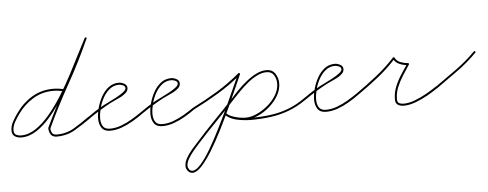

<svg xmlns="http://www.w3.org/2000/svg" viewBox="-53 -690 2870 1130"><g transform="rotate(-5 1381.5 -125.5)"><path d="M335 -249Q333 -244 327 -245Q297 -253 267 -253Q201 -253 147.5 -220.5Q94 -188 57 -136Q43 -117 28.5 -91.5Q14 -66 14 -41Q14 -22 27 -15Q40 -8 57 -8Q101 -8 144 -37Q187 -66 227 -114Q267 -162 304 -221Q341 -280 373 -341Q405 -402 432 -456Q459 -510 479 -547Q482 -552 487 -549Q492 -546 489 -541Q469 -503 441.5 -448Q414 -393 381.5 -331.5Q349 -270 311.5 -210.5Q274 -151 233 -102.5Q192 -54 147.5 -25Q103 4 57 4Q35 4 18.5 -6.5Q2 -17 2 -41Q2 -68 17 -95Q32 -122 47 -142Q86 -198 142 -231.5Q198 -265 267 -265Q298 -265 331 -257Q336 -255 335 -249ZM486 -549Q492 -547 489 -542Q431 -412 361 -287.5Q291 -163 231 -34Q230 -34 231 -36Q231 -37 231 -37Q231 -20 238 -7.5Q245 5 265 5Q323 5 369 -22.5Q415 -50 459 -82Q459 -82 459 -82Q459 -82 459 -82Q464 -85 468 -81Q471 -76 467 -72Q420 -39 372.5 -11Q325 17 265 17Q240 17 229.5 1Q219 -15 219 -37Q219 -37 219 -38Q220 -39 220 -40Q280 -168 350 -292.5Q420 -417 479 -546Q481 -552 486 -549Z M458 -74Q455 -78 460 -82Q482 -98 505.5 -113Q529 -128 554 -142Q563 -147 585 -157.5Q607 -168 631.5 -181Q656 -194 674 -207.5Q692 -221 692 -232Q692 -244 678.5 -249.5Q665 -255 656 -255Q624 -255 600 -235.5Q576 -216 560 -186.5Q544 -157 536 -124.5Q528 -92 528 -66Q528 -39 539.5 -20.5Q551 -2 581 -2Q614 -2 647.5 -14.5Q681 -27 712 -45.5Q743 -64 769 -82Q769 -82 769 -82Q769 -82 769 -82Q773 -85 777 -80Q780 -76 775 -72Q749 -53 716.5 -34Q684 -15 649.5 -2.5Q615 10 581 10Q546 10 531 -12Q516 -34 516 -66Q516 -95 525 -129.5Q534 -164 551.5 -195.5Q569 -227 595 -247Q621 -267 656 -267Q671 -267 687.5 -258Q704 -249 704 -232Q704 -215 690 -203Q672 -187 647 -176Q622 -165 600 -154Q566 -136 532.5 -115.5Q499 -95 466 -72Q462 -69 458 -74Z M767 -74Q764 -78 769 -82Q791 -98 814.5 -113Q838 -128 863 -142Q872 -147 894 -157.5Q916 -168 940.5 -181Q965 -194 983 -207.5Q1001 -221 1001 -232Q1001 -244 987.5 -249.5Q974 -255 965 -255Q933 -255 909 -235.5Q885 -216 869 -186.5Q853 -157 845 -124.5Q837 -92 837 -66Q837 -39 848.5 -20.5Q860 -2 890 -2Q923 -2 956.5 -14.5Q990 -27 1021 -45.5Q1052 -64 1078 -82Q1078 -82 1078 -82Q1078 -82 1078 -82Q1082 -85 1086 -80Q1089 -76 1084 -72Q1058 -53 1025.5 -34Q993 -15 958.5 -2.5Q924 10 890 10Q855 10 840 -12Q825 -34 825 -66Q825 -95 834 -129.5Q843 -164 860.5 -195.5Q878 -227 904 -247Q930 -267 965 -267Q980 -267 996.5 -258Q1013 -249 1013 -232Q1013 -215 999 -203Q981 -187 956 -176Q931 -165 909 -154Q875 -136 841.5 -115.5Q808 -95 775 -72Q771 -69 767 -74Z M1084 -72Q1078 -69 1076 -74Q1073 -80 1078 -82Q1154 -120 1225 -163Q1296 -206 1361 -261Q1366 -264 1370 -260Q1373 -255 1369 -251Q1303 -196 1231.5 -153Q1160 -110 1084 -72Q1084 -72 1084 -72Q1084 -72 1084 -72ZM1360 -259Q1362 -264 1368 -261Q1373 -259 1370 -253Q1358 -226 1335.5 -175Q1313 -124 1284.5 -61.5Q1256 1 1224 64.5Q1192 128 1159.5 181Q1127 234 1097 266.5Q1067 299 1043 299Q1026 299 1015 285.5Q1004 272 1004 256Q1004 233 1018 208.5Q1032 184 1051 162Q1070 140 1085 124Q1141 61 1200.5 0Q1260 -61 1318 -124Q1335 -144 1359 -168Q1383 -192 1411 -214Q1439 -236 1468.5 -250.5Q1498 -265 1527 -265Q1562 -265 1579 -239Q1596 -213 1596 -182Q1596 -145 1576 -110Q1556 -75 1523.5 -46.5Q1491 -18 1453.5 -1.5Q1416 15 1382 15Q1363 15 1339 10.5Q1315 6 1293.5 -3Q1272 -12 1259 -27Q1259 -27 1259 -27Q1259 -27 1259 -27Q1255 -31 1259 -35Q1263 -39 1267 -35Q1279 -22 1299.5 -13.5Q1320 -5 1342.5 -1Q1365 3 1382 3Q1414 3 1449 -13Q1484 -29 1515 -55.5Q1546 -82 1565 -114.5Q1584 -147 1584 -182Q1584 -208 1570.5 -230.5Q1557 -253 1527 -253Q1500 -253 1471.5 -239Q1443 -225 1416 -203Q1389 -181 1366 -157.5Q1343 -134 1326 -116Q1269 -53 1209.5 8Q1150 69 1093 132Q1080 146 1062 167.5Q1044 189 1030 212Q1016 235 1016 256Q1016 267 1023.5 277Q1031 287 1043 287Q1064 287 1092.5 255Q1121 223 1152 170Q1183 117 1214.5 54Q1246 -9 1274.5 -70.5Q1303 -132 1325 -182Q1347 -232 1360 -259Q1360 -259 1360 -259Q1360 -259 1360 -259ZM1259 -35Q1263 -39 1267 -35Q1293 -9 1333.5 -1Q1374 7 1409 7Q1472 7 1526.5 0Q1581 -7 1632.5 -26Q1684 -45 1736 -82Q1740 -85 1744 -80Q1747 -76 1742 -72Q1689 -35 1637 -15.5Q1585 4 1529 11.5Q1473 19 1409 19Q1372 19 1329 10Q1286 1 1259 -27Q1255 -31 1259 -35Z M1734 -74Q1731 -78 1736 -82Q1758 -98 1781.5 -113Q1805 -128 1830 -142Q1839 -147 1861 -157.5Q1883 -168 1907.5 -181Q1932 -194 1950 -207.5Q1968 -221 1968 -232Q1968 -244 1954.5 -249.5Q1941 -255 1932 -255Q1900 -255 1876 -235.5Q1852 -216 1836 -186.5Q1820 -157 1812 -124.5Q1804 -92 1804 -66Q1804 -39 1815.5 -20.5Q1827 -2 1857 -2Q1890 -2 1923.5 -14.5Q1957 -27 1988 -45.5Q2019 -64 2045 -82Q2045 -82 2045 -82Q2045 -82 2045 -82Q2049 -85 2053 -80Q2056 -76 2051 -72Q2025 -53 1992.5 -34Q1960 -15 1925.5 -2.5Q1891 10 1857 10Q1822 10 1807 -12Q1792 -34 1792 -66Q1792 -95 1801 -129.5Q1810 -164 1827.5 -195.5Q1845 -227 1871 -247Q1897 -267 1932 -267Q1947 -267 1963.5 -258Q1980 -249 1980 -232Q1980 -215 1966 -203Q1948 -187 1923 -176Q1898 -165 1876 -154Q1842 -136 1808.5 -115.5Q1775 -95 1742 -72Q1738 -69 1734 -74Z M2043 -74Q2040 -79 2045 -82Q2104 -123 2165.5 -171.5Q2227 -220 2276 -274Q2277 -276 2281 -275Q2284 -275 2285 -273Q2295 -252 2317.5 -243.5Q2340 -235 2361 -234Q2364 -234 2366 -231Q2368 -227 2366 -225Q2346 -195 2326 -163.5Q2306 -132 2292 -98.5Q2278 -65 2278 -27Q2278 -9 2289 -3.5Q2300 2 2316 2Q2347 2 2383.5 -12Q2420 -26 2454 -45.5Q2488 -65 2513 -82Q2517 -85 2521 -80Q2524 -76 2519 -72Q2494 -54 2458.5 -34Q2423 -14 2385.5 0Q2348 14 2316 14Q2295 14 2280.5 5Q2266 -4 2266 -27Q2266 -66 2280 -101Q2294 -136 2314.5 -168Q2335 -200 2356 -231Q2358 -234 2361 -228Q2364 -222 2361 -222Q2336 -223 2311 -233.5Q2286 -244 2275 -267Q2273 -270 2280 -269Q2286 -268 2284 -266Q2235 -211 2173.5 -162.5Q2112 -114 2051 -72Q2046 -69 2043 -74Z M2519 -71Q2515 -67 2511 -72Q2508 -77 2513 -81Q2574 -124 2637 -169Q2700 -214 2753 -268Q2757 -272 2761 -268Q2765 -264 2761 -260Q2708 -206 2644.5 -160.5Q2581 -115 2519 -71Q2519 -71 2519 -71Q2519 -71 2519 -71Z"/></g></svg>

Font: FRB American Cursive Thin
Style: Italic
Weight: 100
Italic angle: -25°
Version: Version 2.0;Modular Font Editor K font №1